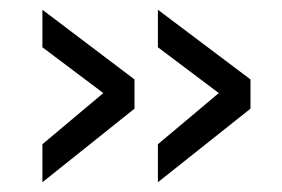

<svg xmlns="http://www.w3.org/2000/svg" viewBox="-20 -441 579 394"><path d="M429 -250 304 -344V-421L494 -278V-218L304 -67V-145ZM192 -250 67 -344V-421L256 -278V-218L67 -67V-145Z"/></svg>

Font: Titillium Web
Style: Regular
Weight: 400
Version: Version 1.001;PS 57.000;hotconv 1.0.70;makeotf.lib2.5.55311